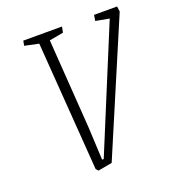

<svg xmlns="http://www.w3.org/2000/svg" viewBox="-114 -684 712 783"><g transform="rotate(-20 242.0 -292.5)"><path d="M484 -571 242 -2 181 9 172 -1 131 -560 70 -573 74 -594H242L237 -569L176 -558L203 -172L210 -28H217L436 -558L377 -569L381 -594H481Z"/></g></svg>

Font: Grenze ExtraLight
Style: Italic
Weight: 275
Italic angle: -10°
Designer: Renata Polastri
Foundry: Omnibus-Type
Version: Version 1.002; ttfautohint (v1.8)